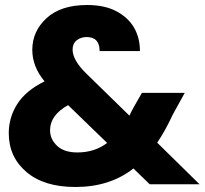

<svg xmlns="http://www.w3.org/2000/svg" viewBox="-20 -736 817 767"><path d="M281 11Q156 11 85.5 -49Q15 -109 15 -204Q15 -267 49 -320.5Q83 -374 158 -411Q109 -470 109 -537Q109 -611 166 -663.5Q223 -716 328 -716Q398 -716 445 -691Q492 -666 515.5 -625.5Q539 -585 539 -532H378Q378 -588 326 -588Q303 -588 286.5 -575Q270 -562 270 -538Q270 -495 326 -441L497 -274Q508 -299 547 -365H718L670 -278Q641 -215 608 -166L777 0H578L513 -63Q419 11 281 11ZM289 -127Q358 -127 408 -165L252 -316Q180 -276 180 -216Q180 -180 208 -153.5Q236 -127 289 -127Z"/></svg>

Font: Ulagadi Sans
Style: Bold
Weight: 700
Designer: Ninad Kale (Devanagari), Jonny Pinhorn (Latin)
Foundry: Indian Type Foundry
Version: Version 3.01;March 29, 2020;FontCreator 12.0.0.2522 64-bit; 